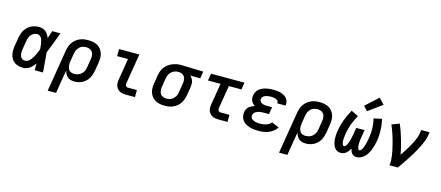

<svg xmlns="http://www.w3.org/2000/svg" viewBox="-61 -1493 5522 2405"><g transform="rotate(15 2700.0 -291.0)"><path d="M221 8Q191 8 162 1.5Q133 -5 110 -21Q87 -37 71.5 -61Q56 -85 49.5 -113Q43 -141 43.5 -171.5Q44 -202 49 -232L67 -342Q72 -368 80 -393Q88 -418 102.5 -441.5Q117 -465 137.5 -484Q158 -503 182.5 -515.5Q207 -528 233 -533Q259 -538 285 -538Q309 -538 332 -530.5Q355 -523 372.5 -507.5Q390 -492 402 -472Q414 -452 422 -431Q430 -456 438.5 -480.5Q447 -505 455 -530H562Q536 -462 510 -393Q484 -324 456 -256Q463 -192 467 -128Q471 -64 477 0H370Q370 -22 369.5 -43.5Q369 -65 370 -87Q356 -68 340 -50.5Q324 -33 305 -19.5Q286 -6 264.5 1Q243 8 221 8ZM221 -84Q241 -84 259.5 -95.5Q278 -107 291.5 -123.5Q305 -140 315.5 -158Q326 -176 335 -194.5Q344 -213 352 -232.5Q360 -252 367 -271Q366 -289 364.5 -307Q363 -325 360 -342.5Q357 -360 352.5 -377.5Q348 -395 340 -410Q332 -425 317.5 -435.5Q303 -446 285 -446Q263 -446 242 -436Q221 -426 206.5 -408.5Q192 -391 184 -369.5Q176 -348 173 -327L155 -217Q152 -202 151 -187Q150 -172 151.5 -157.5Q153 -143 157.5 -129.5Q162 -116 170.5 -105.5Q179 -95 192.5 -89.5Q206 -84 221 -84Z M593 205 683 -342Q688 -369 697.5 -395.5Q707 -422 723.5 -446Q740 -470 763.5 -488.5Q787 -507 813 -518.5Q839 -530 867 -534Q895 -538 922 -538Q953 -538 984 -532Q1015 -526 1041 -511.5Q1067 -497 1085.5 -473.5Q1104 -450 1113.5 -421.5Q1123 -393 1123 -361.5Q1123 -330 1118 -298L1100 -188Q1095 -163 1087 -138Q1079 -113 1065 -89.5Q1051 -66 1031 -47Q1011 -28 987 -15.5Q963 -3 937.5 2.5Q912 8 886 8Q861 8 837.5 2Q814 -4 796.5 -19Q779 -34 768 -54.5Q757 -75 751 -98L701 205ZM858 -84Q874 -84 890 -87Q906 -90 921 -97.5Q936 -105 949 -116.5Q962 -128 971.5 -142Q981 -156 986.5 -171.5Q992 -187 994 -203L1012 -313Q1017 -338 1015 -362.5Q1013 -387 1001 -407Q989 -427 966.5 -436.5Q944 -446 920 -446Q904 -446 888.5 -443Q873 -440 858 -432.5Q843 -425 831 -413Q819 -401 810 -387Q801 -373 796.5 -358Q792 -343 789 -327L773 -229Q770 -212 769 -195Q768 -178 770.5 -161.5Q773 -145 779.5 -130Q786 -115 797.5 -104Q809 -93 825 -88.5Q841 -84 858 -84Z M1552 0Q1530 0 1509 -3.5Q1488 -7 1470 -17Q1452 -27 1439 -42.5Q1426 -58 1419.5 -77.5Q1413 -97 1413 -119Q1413 -141 1417 -162L1462 -438H1321V-530H1585L1522 -147Q1520 -138 1520 -128.5Q1520 -119 1523.5 -110.5Q1527 -102 1535 -97Q1543 -92 1552 -92H1670V0Z M2054 8Q2022 8 1991.5 2Q1961 -4 1935 -18.5Q1909 -33 1890 -56.5Q1871 -80 1861.5 -108.5Q1852 -137 1852 -168.5Q1852 -200 1857 -232L1875 -342Q1880 -369 1890 -395.5Q1900 -422 1917.5 -445Q1935 -468 1958.5 -486Q1982 -504 2008 -515Q2034 -526 2061.5 -532Q2089 -538 2116 -538Q2120 -538 2124.5 -538Q2129 -538 2133 -538L2414 -530L2398 -438L2268 -441Q2282 -429 2292.5 -413Q2303 -397 2308.5 -378.5Q2314 -360 2313.5 -339Q2313 -318 2310 -298L2292 -188Q2287 -161 2277.5 -134.5Q2268 -108 2251.5 -84Q2235 -60 2212 -41.5Q2189 -23 2162.5 -11.5Q2136 0 2108.5 4Q2081 8 2054 8ZM2055 -84Q2071 -84 2087 -87Q2103 -90 2117.5 -97.5Q2132 -105 2144 -117Q2156 -129 2165 -143Q2174 -157 2179 -172.5Q2184 -188 2186 -203L2204 -313Q2208 -336 2207.5 -359.5Q2207 -383 2197 -402.5Q2187 -422 2168 -433Q2149 -444 2126 -445L2118 -446Q2115 -446 2113 -446Q2111 -446 2109 -446Q2086 -446 2063 -437Q2040 -428 2022.5 -411Q2005 -394 1995 -372Q1985 -350 1981 -327L1963 -217Q1959 -192 1960.5 -167.5Q1962 -143 1974 -123Q1986 -103 2008.5 -93.5Q2031 -84 2055 -84Z M2752 0Q2730 0 2709 -3.5Q2688 -7 2670 -17Q2652 -27 2639 -42.5Q2626 -58 2619.5 -77.5Q2613 -97 2613 -119Q2613 -141 2617 -162L2662 -438H2499L2515 -530H2948L2933 -438H2770L2722 -147Q2720 -138 2720 -128.5Q2720 -119 2723.5 -110.5Q2727 -102 2735 -97Q2743 -92 2752 -92H2870V0Z M3272 8Q3242 8 3212.5 5Q3183 2 3156 -6.5Q3129 -15 3105 -29Q3081 -43 3064 -65.5Q3047 -88 3041 -116.5Q3035 -145 3039 -174Q3043 -193 3052 -212Q3061 -231 3077 -244Q3093 -257 3112 -266Q3131 -275 3150 -281Q3135 -290 3122 -303Q3109 -316 3101.5 -332.5Q3094 -349 3092.5 -368Q3091 -387 3094 -406Q3098 -429 3109.5 -450.5Q3121 -472 3139.5 -487.5Q3158 -503 3180.5 -513Q3203 -523 3225.5 -528.5Q3248 -534 3271 -536Q3294 -538 3316 -538Q3341 -538 3366 -536Q3391 -534 3414 -527.5Q3437 -521 3458 -510Q3479 -499 3494.5 -482Q3510 -465 3517 -442Q3524 -419 3520 -394Q3520 -392 3519.5 -390Q3519 -388 3518 -386H3412Q3412 -387 3412 -387.5Q3412 -388 3412 -389Q3414 -400 3409.5 -409.5Q3405 -419 3397 -425.5Q3389 -432 3379.5 -436Q3370 -440 3359.5 -442Q3349 -444 3338 -445Q3327 -446 3316 -446Q3305 -446 3293.5 -445Q3282 -444 3271 -442Q3260 -440 3248.5 -436.5Q3237 -433 3226.5 -427Q3216 -421 3208.5 -411Q3201 -401 3199 -390Q3196 -372 3205 -357Q3214 -342 3229 -334.5Q3244 -327 3261.5 -324.5Q3279 -322 3297 -322H3362L3347 -229H3282Q3268 -229 3255 -228.5Q3242 -228 3228.5 -225.5Q3215 -223 3201.5 -218.5Q3188 -214 3176 -206.5Q3164 -199 3156 -187Q3148 -175 3145 -162Q3143 -147 3148 -133.5Q3153 -120 3163.5 -111.5Q3174 -103 3187 -97.5Q3200 -92 3214 -89Q3228 -86 3242.5 -85Q3257 -84 3272 -84Q3290 -84 3309 -86.5Q3328 -89 3346.5 -95Q3365 -101 3382 -112Q3399 -123 3411 -139L3507 -98Q3488 -69 3460 -47.5Q3432 -26 3400.5 -13.5Q3369 -1 3336.5 3.5Q3304 8 3272 8Z M3593 205 3683 -342Q3688 -369 3697.5 -395.5Q3707 -422 3723.5 -446Q3740 -470 3763.5 -488.5Q3787 -507 3813 -518.5Q3839 -530 3867 -534Q3895 -538 3922 -538Q3953 -538 3984 -532Q4015 -526 4041 -511.5Q4067 -497 4085.5 -473.5Q4104 -450 4113.5 -421.5Q4123 -393 4123 -361.5Q4123 -330 4118 -298L4100 -188Q4095 -163 4087 -138Q4079 -113 4065 -89.5Q4051 -66 4031 -47Q4011 -28 3987 -15.5Q3963 -3 3937.5 2.5Q3912 8 3886 8Q3861 8 3837.5 2Q3814 -4 3796.5 -19Q3779 -34 3768 -54.5Q3757 -75 3751 -98L3701 205ZM3858 -84Q3874 -84 3890 -87Q3906 -90 3921 -97.5Q3936 -105 3949 -116.5Q3962 -128 3971.5 -142Q3981 -156 3986.5 -171.5Q3992 -187 3994 -203L4012 -313Q4017 -338 4015 -362.5Q4013 -387 4001 -407Q3989 -427 3966.5 -436.5Q3944 -446 3920 -446Q3904 -446 3888.5 -443Q3873 -440 3858 -432.5Q3843 -425 3831 -413Q3819 -401 3810 -387Q3801 -373 3796.5 -358Q3792 -343 3789 -327L3773 -229Q3770 -212 3769 -195Q3768 -178 3770.5 -161.5Q3773 -145 3779.5 -130Q3786 -115 3797.5 -104Q3809 -93 3825 -88.5Q3841 -84 3858 -84Z M4339 8Q4318 8 4299.5 0.5Q4281 -7 4267.5 -21Q4254 -35 4245.5 -53Q4237 -71 4232 -90Q4227 -109 4225.5 -129.5Q4224 -150 4224 -171Q4224 -192 4226 -213Q4228 -234 4232 -255Q4238 -291 4248 -328Q4258 -365 4271.5 -400.5Q4285 -436 4301 -470.5Q4317 -505 4336 -538L4429 -493Q4412 -463 4397.5 -432.5Q4383 -402 4371.5 -370.5Q4360 -339 4351.5 -306Q4343 -273 4337 -241Q4335 -230 4334 -219Q4333 -208 4332 -197.5Q4331 -187 4330 -176Q4329 -165 4329 -154.5Q4329 -144 4330 -133.5Q4331 -123 4333.5 -113Q4336 -103 4341.5 -93.5Q4347 -84 4358 -84Q4368 -84 4375.5 -92.5Q4383 -101 4388.5 -110Q4394 -119 4398 -128.5Q4402 -138 4405.5 -147.5Q4409 -157 4412 -167Q4415 -177 4417.5 -186.5Q4420 -196 4422 -206Q4424 -216 4426 -225.5Q4428 -235 4430 -245Q4432 -255 4434 -265L4447 -345H4555L4542 -265Q4540 -255 4538.5 -245.5Q4537 -236 4535.5 -226Q4534 -216 4533 -206Q4532 -196 4531.5 -186.5Q4531 -177 4530.5 -167Q4530 -157 4530.5 -147.5Q4531 -138 4532 -128.5Q4533 -119 4535.5 -110Q4538 -101 4543 -92.5Q4548 -84 4558 -84Q4568 -84 4575.5 -93Q4583 -102 4588.5 -111Q4594 -120 4598 -129.5Q4602 -139 4605.5 -148.5Q4609 -158 4612 -168Q4615 -178 4617.5 -188Q4620 -198 4622 -207.5Q4624 -217 4626.5 -227Q4629 -237 4631 -247Q4633 -257 4634 -267Q4645 -331 4643 -393.5Q4641 -456 4626 -516L4730 -538Q4746 -469 4749 -398Q4752 -327 4740 -255Q4735 -226 4728 -198.5Q4721 -171 4710.5 -143.5Q4700 -116 4685 -89.5Q4670 -63 4649 -41Q4628 -19 4600.5 -5.5Q4573 8 4545 8Q4527 8 4511 1.5Q4495 -5 4484 -17.5Q4473 -30 4466.5 -46Q4460 -62 4457 -79Q4447 -62 4435.5 -46Q4424 -30 4409 -17.5Q4394 -5 4375.5 1.5Q4357 8 4339 8ZM4523 -582 4470 -638 4633 -787 4703 -713Z M4970 0Q4976 -33 4974 -66.5Q4972 -100 4967 -132Q4962 -164 4955.5 -196Q4949 -228 4941 -259Q4933 -290 4924.5 -320.5Q4916 -351 4906 -381.5Q4896 -412 4885 -442Q4874 -472 4861 -501L4959 -538Q4979 -494 4995 -448Q5011 -402 5024.5 -355Q5038 -308 5050 -260.5Q5062 -213 5070 -164Q5087 -188 5103.5 -213Q5120 -238 5135.5 -263.5Q5151 -289 5165.5 -315Q5180 -341 5193 -368Q5206 -395 5216.5 -422Q5227 -449 5232 -477L5240 -530H5348L5340 -477Q5334 -445 5322 -413.5Q5310 -382 5295.5 -351Q5281 -320 5264.5 -290Q5248 -260 5230.5 -230.5Q5213 -201 5194.5 -172Q5176 -143 5157 -114Q5138 -85 5118 -56.5Q5098 -28 5078 0Z"/></g></svg>

Font: Iosevka Curly SmBdEx
Style: Italic
Weight: 600
Width: 7
Italic angle: -9°
Monospace: yes
Designer: Belleve Invis
Foundry: Belleve Invis
Version: Version 11.1.0; ttfautohint (v1.8.3)